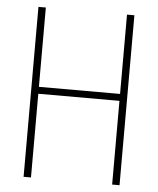

<svg xmlns="http://www.w3.org/2000/svg" viewBox="-52 -765 666 810"><g transform="rotate(5 281.0 -360.0)"><path d="M78.1 0V-719.7H109.4V-383.8H453.1V-719.7H484.4V0H453.1V-354.5H109.4V0Z"/></g></svg>

Font: Reddit Mono ExtraLight
Style: Regular
Weight: 250
Monospace: yes
Designer: Stephen Hutchings
Foundry: Reddit
Version: Version 1.014